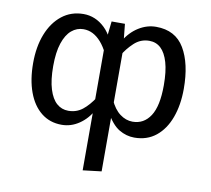

<svg xmlns="http://www.w3.org/2000/svg" viewBox="-82 -632 1029 937"><g transform="rotate(10 432.5 -163.0)"><path d="M259 -539Q288 -539 314.5 -528Q341 -517 364 -495Q387 -473 403 -440L395 -365Q378 -400 358.5 -422Q339 -444 317.5 -455Q296 -466 271 -466Q238 -466 212 -444Q186 -422 171 -377Q156 -332 156 -263Q156 -194 170 -149Q184 -104 208.5 -82.5Q233 -61 266 -61Q306 -61 336 -84.5Q366 -108 394 -151L397 -88Q372 -42 332 -15Q292 12 246 12Q187 12 144.5 -22Q102 -56 79.5 -117.5Q57 -179 57 -261Q57 -342 81.5 -404.5Q106 -467 151.5 -503Q197 -539 259 -539ZM399 -527H465L474 -439L478 -404V202L386 213V-404V-408ZM618 -539Q714 -539 758.5 -464Q803 -389 803 -264Q803 -184 780 -121.5Q757 -59 713 -23.5Q669 12 606 12Q566 12 530 -9.5Q494 -31 461 -91L472 -152Q492 -107 521.5 -85Q551 -63 584 -63Q640 -63 672 -112Q704 -161 704 -264Q704 -333 691 -377.5Q678 -422 654.5 -444Q631 -466 597 -466Q554 -466 522 -436Q490 -406 470 -371L462 -440Q491 -488 532 -513.5Q573 -539 618 -539Z"/></g></svg>

Font: Fira Sans Variable
Style: Regular
Weight: 400
Designer: Carrois Corporate & Edenspiekermann AG
Foundry: Carrois Corporate GbR & Edenspiekermann AG
Version: Version 4.202